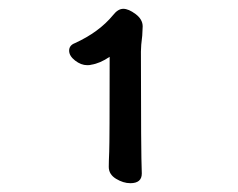

<svg xmlns="http://www.w3.org/2000/svg" viewBox="-20 -736 540 436"><path d="M276 -320Q260 -320 243.5 -330Q227 -340 227 -357Q227 -369 228 -391.5Q229 -414 229 -607Q207 -592 187 -589Q185 -588 178 -588Q164 -588 150.5 -598.5Q137 -609 137 -621Q137 -633 150 -638Q205 -663 237 -702Q248 -716 260 -716Q272 -716 288 -704Q304 -692 304 -676L303 -655Q300 -632 300 -619Q300 -388 302 -342Q302 -320 276 -320Z"/></svg>

Font: LXGW WenKai Mono TC
Style: Bold
Weight: 700
Designer: LXGW / Fontworks Inc.
Foundry: LXGW / Fontworks Inc.
Version: Version 1.330